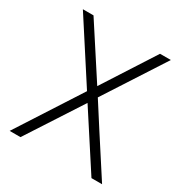

<svg xmlns="http://www.w3.org/2000/svg" viewBox="-164 -824 901 947"><g transform="rotate(30 286.5 -350.0)"><path d="M549.8 0Q535.2 0 489.3 0Q438.5 -78.1 287.1 -311.5Q236.3 -234.4 85 0Q69.3 0 23.4 0Q81.1 -89.8 255.9 -360.4Q201.2 -445.3 36.1 -700.2Q50.8 -700.2 96.7 -700.2Q144.5 -627 287.1 -407.2Q334 -480.5 475.6 -700.2Q491.2 -700.2 537.1 -700.2Q482.4 -615.2 317.4 -360.4Q375 -269.5 549.8 0Z"/></g></svg>

Font: LeFont
Style: ExtraLight
Weight: 200
Designer: Leryon MEDIA
Version: Version 1.0